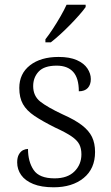

<svg xmlns="http://www.w3.org/2000/svg" viewBox="-20 -786 472 816"><path d="M208 10Q156 10 121.5 -4Q87 -18 70 -42Q53 -66 53 -96Q53 -117 60.5 -130Q68 -143 78.5 -148Q89 -153 99 -153Q99 -99 123 -63.5Q147 -28 212 -28Q267 -28 296.5 -57.5Q326 -87 326 -130Q326 -155 317 -172.5Q308 -190 284 -206.5Q260 -223 214 -244Q160 -271 126.5 -293.5Q93 -316 77.5 -343.5Q62 -371 62 -412Q62 -473 107.5 -508.5Q153 -544 229 -544Q276 -544 306.5 -530.5Q337 -517 351.5 -495Q366 -473 366 -450Q366 -426 353 -412Q340 -398 315 -398Q315 -454 291 -480.5Q267 -507 221 -507Q168 -507 144.5 -482Q121 -457 121 -420Q121 -378 151.5 -354Q182 -330 246 -300Q298 -277 328 -254Q358 -231 371 -204Q384 -177 384 -140Q384 -69 335.5 -29.5Q287 10 208 10ZM173 -619Q188 -638 205 -664Q222 -690 237.5 -717Q253 -744 263 -766H344V-756Q335 -743 317.5 -723Q300 -703 278.5 -681Q257 -659 235.5 -639.5Q214 -620 196 -606H173Z"/></svg>

Font: Noto Rashi Hebrew Light
Style: Regular
Weight: 300
Version: Version 1.006